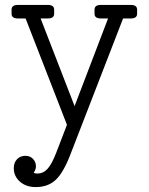

<svg xmlns="http://www.w3.org/2000/svg" viewBox="-20 -520 604 780"><path d="M511 -500Q537 -500 537 -481V-464Q537 -445 511 -445H480L267 105Q238 181 206.5 210.5Q175 240 125 240Q86 240 61 218Q36 196 36 163Q36 141 49 127Q62 113 84 113Q102 113 114 125.5Q126 138 126 156Q126 168 117 182Q122 185 132 185Q156 185 173.5 165.5Q191 146 209 99L252 -13L84 -445H53Q27 -445 27 -464V-481Q27 -500 53 -500H174Q200 -500 200 -481V-464Q200 -445 174 -445H145L283 -89L419 -445H390Q364 -445 364 -464V-481Q364 -500 390 -500Z"/></svg>

Font: Solway Light
Style: Regular
Weight: 300
Designer: Mariya V. Pigoulevskaya
Foundry: The Northern Block Ltd.
Version: Version 1.000;hotconv 1.0.109;makeotfexe 2.5.65596